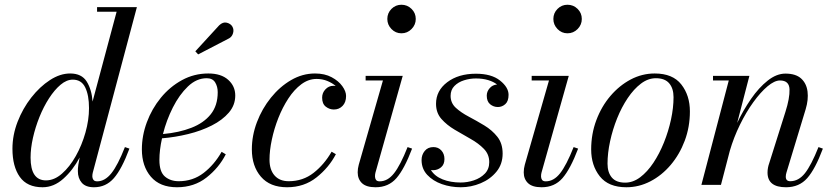

<svg xmlns="http://www.w3.org/2000/svg" viewBox="-20 -780 3529 810"><path d="M526 -153Q494 -67 460.5 -28.5Q427 10 376.5 10Q341.5 10 325 -9Q308.5 -28 308.5 -58Q308.5 -62 308.8 -69.5Q309 -77 310.5 -85L316 -115.5Q287.5 -62 247.2 -26Q207 10 159.5 10Q94.5 10 63.5 -33.8Q32.5 -77.5 32.5 -152.5Q32.5 -210 54.2 -266.2Q76 -322.5 112 -368.5Q148 -414.5 190.8 -442.2Q233.5 -470 276 -470Q324.5 -470 345.8 -436Q367 -402 370.5 -351.5L472 -730.5H389.5V-750H557.5L371.5 -52Q369.5 -44.5 369.5 -36Q369.5 -28 374 -21.5Q378.5 -15 390 -15Q422.5 -15 449.8 -49Q477 -83 507 -159.5ZM355.5 -324Q355.5 -378.5 339.5 -411.2Q323.5 -444 287 -444Q261 -444 235.5 -422.5Q210 -401 187 -365.5Q164 -330 146.5 -286.5Q129 -243 119 -198.5Q109 -154 109 -115Q109 -19 174 -19Q209 -19 241.5 -47.5Q274 -76 299.8 -121.8Q325.5 -167.5 340.5 -220.8Q355.5 -274 355.5 -324Z M947 -618.5 816 -550.5 804 -563.5 904.5 -673Q920.5 -688.5 937 -684.2Q953.5 -680 960.5 -667.5Q967.5 -655 963.2 -640.2Q959 -625.5 947 -618.5ZM652.5 -105Q652.5 -55 675.8 -35.2Q699 -15.5 734 -15.5Q793.5 -15.5 838.8 -50.2Q884 -85 915 -139.5L932.5 -129Q903.5 -72 851.2 -31Q799 10 726.5 10Q654.5 10 616.5 -34.5Q578.5 -79 578.5 -150Q578.5 -207.5 599.5 -264.2Q620.5 -321 658.5 -367.5Q696.5 -414 747.8 -442Q799 -470 859 -470Q913 -470 942.8 -443.2Q972.5 -416.5 972.5 -377Q972.5 -336.5 945.5 -305Q918.5 -273.5 873.8 -250.8Q829 -228 774 -214.5Q719 -201 663.5 -196.5Q652.5 -147 652.5 -105ZM852 -450Q809 -450 772.8 -415.2Q736.5 -380.5 709.2 -326.5Q682 -272.5 667.5 -214.5Q735 -220.5 787.2 -240.8Q839.5 -261 869 -297.8Q898.5 -334.5 898.5 -391Q898.5 -414.5 887.8 -432.2Q877 -450 852 -450Z M1397 -129.5Q1367.5 -73 1315.2 -31.5Q1263 10 1191 10Q1119 10 1080.8 -34.5Q1042.5 -79 1042.5 -150Q1042.5 -208 1064 -264.8Q1085.5 -321.5 1123 -368Q1160.5 -414.5 1208.2 -442.2Q1256 -470 1309 -470Q1350 -470 1379.2 -454.2Q1408.5 -438.5 1424.2 -416.5Q1440 -394.5 1440 -375Q1440 -348.5 1425.2 -333.2Q1410.5 -318 1388.5 -318Q1370 -318 1354.5 -330Q1339 -342 1339 -368Q1339 -388.5 1353 -403.2Q1367 -418 1386 -418Q1391.5 -418 1396 -417.5Q1381.5 -430 1360.8 -438.5Q1340 -447 1315.5 -447Q1281.5 -447 1251.2 -424.5Q1221 -402 1196.5 -364.5Q1172 -327 1154.2 -282Q1136.5 -237 1126.8 -191Q1117 -145 1117 -106.5Q1117 -64 1138.2 -39.8Q1159.5 -15.5 1198 -15.5Q1258 -15.5 1303 -50.8Q1348 -86 1379 -140Z M1614 -700Q1614 -725 1631.5 -742.5Q1649 -760 1673.5 -760Q1698.5 -760 1716.2 -742.5Q1734 -725 1734 -700Q1734 -675.5 1716.2 -657.5Q1698.5 -639.5 1673.5 -639.5Q1649 -639.5 1631.5 -657.5Q1614 -675.5 1614 -700ZM1718.5 -153Q1686 -67 1652.5 -28.5Q1619 10 1564.5 10Q1525.5 10 1507.2 -7.2Q1489 -24.5 1489 -53Q1489 -68.5 1493.5 -85L1595.5 -440.5H1522.5V-460H1679L1564 -52Q1562 -45 1562 -36Q1562 -27.5 1566.2 -21.2Q1570.5 -15 1582 -15Q1615.5 -15 1642.2 -48.8Q1669 -82.5 1699.5 -159.5Z M2100.5 -132Q2100.5 -87.5 2074.5 -55.8Q2048.5 -24 2008 -7Q1967.5 10 1924 10Q1882 10 1844.2 -3.2Q1806.5 -16.5 1782.5 -42.2Q1758.5 -68 1758.5 -105Q1758.5 -127 1771.8 -143.2Q1785 -159.5 1808.5 -159.5Q1829 -159.5 1842 -145.2Q1855 -131 1855 -109Q1855 -86 1840.5 -74Q1826 -62 1807 -62Q1802.5 -62 1798 -62.5Q1814 -36.5 1847.5 -23.2Q1881 -10 1923.5 -10Q1951.5 -10 1979.2 -19.2Q2007 -28.5 2025.5 -47.5Q2044 -66.5 2044 -96Q2044 -129 2021.2 -152.2Q1998.5 -175.5 1965 -194.2Q1931.5 -213 1898.2 -232.8Q1865 -252.5 1842.2 -278.2Q1819.5 -304 1819.5 -342Q1819.5 -397.5 1866.8 -433.2Q1914 -469 1987.5 -469Q2053.5 -469 2089.5 -440.2Q2125.5 -411.5 2125.5 -380Q2125.5 -353 2111.8 -340.8Q2098 -328.5 2080.5 -328.5Q2062 -328.5 2047.8 -340.2Q2033.5 -352 2033.5 -376.5Q2033.5 -394 2045.8 -408Q2058 -422 2077 -423.5Q2062.5 -435 2039.8 -442Q2017 -449 1987.5 -449Q1962 -449 1937.5 -441.2Q1913 -433.5 1897 -417.2Q1881 -401 1881 -375.5Q1881 -345.5 1903 -325.2Q1925 -305 1957.8 -287.8Q1990.5 -270.5 2023.2 -250.8Q2056 -231 2078.2 -203Q2100.5 -175 2100.5 -132Z M2314.5 -700Q2314.5 -725 2332 -742.5Q2349.5 -760 2374 -760Q2399 -760 2416.8 -742.5Q2434.5 -725 2434.5 -700Q2434.5 -675.5 2416.8 -657.5Q2399 -639.5 2374 -639.5Q2349.5 -639.5 2332 -657.5Q2314.5 -675.5 2314.5 -700ZM2419 -153Q2386.5 -67 2353 -28.5Q2319.5 10 2265 10Q2226 10 2207.8 -7.2Q2189.5 -24.5 2189.5 -53Q2189.5 -68.5 2194 -85L2296 -440.5H2223V-460H2379.5L2264.5 -52Q2262.5 -45 2262.5 -36Q2262.5 -27.5 2266.8 -21.2Q2271 -15 2282.5 -15Q2316 -15 2342.8 -48.8Q2369.5 -82.5 2400 -159.5Z M2622.5 10Q2547 10 2510.5 -36Q2474 -82 2474 -149.5Q2474 -215 2495.8 -273Q2517.5 -331 2555.2 -375.2Q2593 -419.5 2641 -444.8Q2689 -470 2742 -470Q2818 -470 2854.2 -423.8Q2890.5 -377.5 2890.5 -310Q2890.5 -244.5 2868.8 -186.5Q2847 -128.5 2809.5 -84.2Q2772 -40 2723.8 -15Q2675.5 10 2622.5 10ZM2617.5 -9.5Q2650.5 -9.5 2680.8 -32.2Q2711 -55 2736.5 -93.2Q2762 -131.5 2781 -178.8Q2800 -226 2810.8 -275.8Q2821.5 -325.5 2821.5 -370Q2821.5 -407 2803.2 -428.5Q2785 -450 2747 -450Q2714 -450 2684 -427.2Q2654 -404.5 2628.2 -366.2Q2602.5 -328 2583.5 -280.8Q2564.5 -233.5 2553.8 -183.8Q2543 -134 2543 -89.5Q2543 -52.5 2561.2 -31Q2579.5 -9.5 2617.5 -9.5Z M3054.5 -440.5H2988V-460H3141.5L3090 -261.5Q3115.5 -315 3148.5 -362.8Q3181.5 -410.5 3218.8 -440Q3256 -469.5 3293.5 -469.5Q3337 -469.5 3359.8 -448.8Q3382.5 -428 3386.8 -393.8Q3391 -359.5 3379 -319.5L3298 -52.5Q3295 -43.5 3295 -34.5Q3295 -15.5 3314 -15.5Q3349 -15.5 3375.8 -49.2Q3402.5 -83 3433 -159.5L3451.5 -153Q3419.5 -67 3385.5 -28.5Q3351.5 10 3296 10Q3218 10 3218 -52Q3218 -62.5 3220 -72.8Q3222 -83 3224.5 -89.5L3293.5 -308Q3312 -366 3310.8 -403.2Q3309.5 -440.5 3270.5 -440.5Q3247.5 -440.5 3218 -415.8Q3188.5 -391 3158 -348.8Q3127.5 -306.5 3101.5 -253.5Q3075.5 -200.5 3059 -144L3021.5 0H2939Z"/></svg>

Font: Bodoni* 11pt
Style: Italic
Weight: 400
Italic angle: -13°
Version: Version 2.3